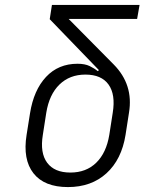

<svg xmlns="http://www.w3.org/2000/svg" viewBox="-20 -750 640 780"><path d="M256 10Q160 10 116 -46Q72 -102 88 -202L102 -290Q117 -384 167 -437.5Q217 -491 295 -491Q325 -491 344.5 -481.5Q364 -472 377 -461L382 -465L182 -672L191 -730H547L537 -673H259L442 -488Q523 -406 504 -292L490 -202Q474 -102 412.5 -46Q351 10 256 10ZM266 -49Q330 -49 371 -89Q412 -129 424 -202L438 -292Q450 -366 421 -406.5Q392 -447 327 -447Q263 -447 221.5 -406.5Q180 -366 168 -292L154 -202Q142 -129 171.5 -89Q201 -49 266 -49Z"/></svg>

Font: NKDuy Mono ExtraLight
Style: Italic
Weight: 200
Italic angle: -9°
Monospace: yes
Designer: NKDuy
Foundry: NKDuy
Version: Version 2.251; ttfautohint (v1.8.4.7-5d5b)